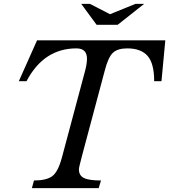

<svg xmlns="http://www.w3.org/2000/svg" viewBox="-20 -980 881 1000"><path d="M407 -168Q391 -108 391 -98Q391 -66 417 -53Q443 -40 506 -40L494 0H146L157 -40Q221 -40 251.5 -62Q282 -84 302 -158L424 -614Q433 -650 433 -674Q433 -728 378 -728Q208 -728 118 -557H78L173 -770H841L821 -557H783Q783 -650 748.5 -689Q714 -728 642 -728Q592 -728 567.5 -704.5Q543 -681 525 -610ZM593 -851H483L403 -960H448L553 -906L686 -960H731Z"/></svg>

Font: Libre Baskerville
Style: Italic
Weight: 400
Italic angle: -15°
Designer: Pablo Impallari, Rodrigo Fuenzalida
Foundry: Pablo Impallari, Rodrigo Fuenzalida
Version: Version 1.051;Glyphs 3.2.3 (3260)